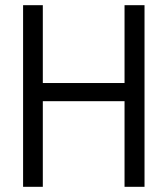

<svg xmlns="http://www.w3.org/2000/svg" viewBox="-20 -720 646 740"><path d="M69 -700V0H145V-330H460V0H537V-700H460V-400H145V-700Z"/></svg>

Font: Mint Spirit
Style: Regular
Weight: 400
Designer: HARENDAL Hirwen
Foundry: Arkandis Digital Foundry.
Version: Version 1.004;FFEdit